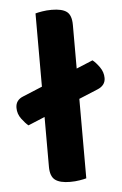

<svg xmlns="http://www.w3.org/2000/svg" viewBox="-50 -695 468 739"><g transform="rotate(-5 184.0 -326.0)"><path d="M327.3 -338.7 50.2 -223.8Q38.6 -233.1 24.3 -252.2Q10 -271.3 10 -294.9Q10 -325.1 40.2 -336.7L317.4 -451.6Q329.7 -442.3 343.8 -422.6Q357.9 -402.8 357.9 -379.9Q357.9 -365.3 349.9 -355Q342 -344.7 327.3 -338.7ZM114.7 -264 254.1 -259.9V-1.3Q245.2 1.3 228.2 4.1Q211.3 7 191.4 7Q151.9 7 133.3 -7.1Q114.7 -21.2 114.7 -58.1ZM254.1 -188.3 114.7 -192V-650.6Q123.7 -653.3 140.8 -656.1Q157.9 -659 177.5 -659Q218 -659 236 -645.2Q254.1 -631.4 254.1 -593.9Z"/></g></svg>

Font: Baloo Tammudu 2
Style: Regular
Weight: 400
Designer: Maithili Shingre, Omkar Shende and Ek Type
Foundry: Ek Type
Version: Version 1.700